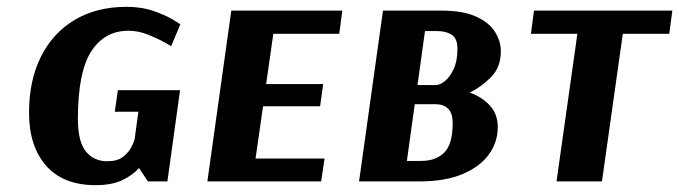

<svg xmlns="http://www.w3.org/2000/svg" viewBox="-20 -531 1988 562"><path d="M470 0H413L387 -39Q368 -18 337.5 -3.5Q307 11 260 11Q165 11 115 -46Q65 -103 65 -201Q65 -296 100 -365.5Q135 -435 199 -473Q263 -511 350 -511Q395 -511 430.5 -498.5Q466 -486 487 -473Q508 -460 508 -460L481 -396Q481 -396 461.5 -407Q442 -418 413.5 -429.5Q385 -441 356 -441Q286 -441 247 -380.5Q208 -320 208 -183Q208 -116 231.5 -87.5Q255 -59 294 -59Q323 -59 339.5 -71.5Q356 -84 364 -99.5Q372 -115 374 -123L385 -204H316L325 -267H507Z M920 0H587L657 -500H982L973 -432H780L759 -285H926L917 -220H750L728 -67H930Z M1101 -500H1271Q1335 -500 1373.5 -482.5Q1412 -465 1429 -437.5Q1446 -410 1446 -381Q1446 -335 1418 -306Q1390 -277 1355 -260Q1391 -247 1414 -222Q1437 -197 1437 -159Q1437 -115 1411 -79Q1385 -43 1334 -21.5Q1283 0 1207 0H1031ZM1256 -282Q1267 -282 1281.5 -293Q1296 -304 1307.5 -328Q1319 -352 1319 -389Q1319 -418 1302.5 -429Q1286 -440 1260 -440H1224L1202 -282ZM1194 -226 1171 -60H1213Q1256 -60 1280.5 -84.5Q1305 -109 1305 -171Q1305 -200 1291.5 -213Q1278 -226 1255 -226Z M1939 -432H1803L1742 0H1609L1670 -432H1534L1543 -500H1948Z"/></svg>

Font: Arsenal SC
Style: Bold Italic
Weight: 700
Italic angle: -9.10001°
Designer: Andrij Shevchenko
Foundry: Stairsfor
Version: Version 2.001; ttfautohint (v1.8.4.7-5d5b)